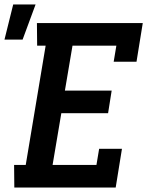

<svg xmlns="http://www.w3.org/2000/svg" viewBox="-60 -838 680 858"><path d="M4 0 3 -101H55L144 -634H106L105 -735H578L550 -562H448L460 -634H264L230 -433H439L423 -332H214L175 -101H371L383 -173H485L457 0ZM-40 -661 -1 -818H99L41 -661Z"/></svg>

Font: Iosevka Etoile
Style: Bold Italic
Weight: 700
Italic angle: -9°
Designer: Belleve Invis
Foundry: Belleve Invis
Version: Version 28.1.0; ttfautohint (v1.8.4)